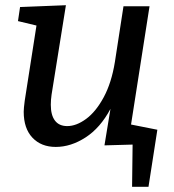

<svg xmlns="http://www.w3.org/2000/svg" viewBox="-20 -554 669 737"><path d="M483 -76 584 -56 550 163H487L489 1L381 4L404 -136Q365 -63 308.5 -26.5Q252 10 194 10Q138 10 104.5 -25.5Q71 -61 71 -125Q71 -138 75 -168L120 -456L49 -473L57 -527L233 -534L178 -191Q175 -170 175 -152Q175 -112 191 -91Q207 -70 238 -70Q273 -70 310.5 -97.5Q348 -125 378 -180.5Q408 -236 421 -316L454 -530H554Z"/></svg>

Font: Bitter Pro Medium
Style: Italic
Weight: 500
Italic angle: -9°
Designer: Sol Matas, and Bitter project Authors
Foundry: Sol Matas
Version: Version 1.010